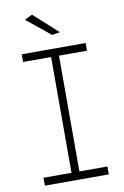

<svg xmlns="http://www.w3.org/2000/svg" viewBox="-97 -950 651 1006"><g transform="rotate(-10 228.0 -447.0)"><path d="M147 -894 275 -778 233 -771 106 -874ZM398 -658H249V-42H398V0H58V-42H207V-658H58V-699H398Z"/></g></svg>

Font: TypoPRO Montserrat Alternates
Style: Regular
Weight: 275
Designer: Julieta Ulanovsky
Foundry: Julieta Ulanovsky
Version: Version 6.001